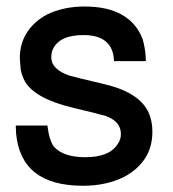

<svg xmlns="http://www.w3.org/2000/svg" viewBox="-20 -559 540 601"><path d="M336.9 -367.7Q334 -449.2 241.7 -449.2Q166.5 -449.2 146 -405.8Q140.6 -395.5 140.6 -379.4Q140.6 -340.8 200.7 -321.3L199.7 -321.8L229.5 -314L307.6 -295.4H307.1Q426.3 -267.6 449.7 -194.8Q457 -172.9 457 -146.5Q457 -98.1 433.3 -62.3Q409.7 -26.4 365.7 -3.9Q339.4 8.8 307.9 15.6Q276.4 22.5 239.7 22.5Q44.9 22.5 30.3 -142.1L29.3 -166H128.4Q134.3 -116.7 150.4 -98.1Q180.7 -66.9 246.6 -66.9Q324.2 -66.9 349.1 -109.4Q358.4 -122.1 358.4 -139.6Q358.4 -179.2 310.1 -196.3H310.5L291 -201.2L284.7 -203.1L208.5 -221.7Q149.4 -235.8 111.8 -256.3Q74.2 -276.9 58.6 -303.2Q53.7 -312 50.3 -321.3Q46.9 -330.6 44.9 -340.8L42 -375.5Q42 -422.4 64.2 -457Q86.4 -491.7 127.4 -513.7Q152.3 -525.9 181.6 -532.2Q210.9 -538.6 244.6 -538.6Q317.4 -538.6 362.8 -512.2Q408.2 -485.8 426.8 -435.5Q430.7 -422.4 433.6 -404.3Q436.5 -386.2 436.5 -367.7Z"/></svg>

Font: SolaimanLipi
Style: Bold
Weight: 700
Designer: Solaiman Karim
Foundry: Al Mamun Sumon
Version: Version 2.000